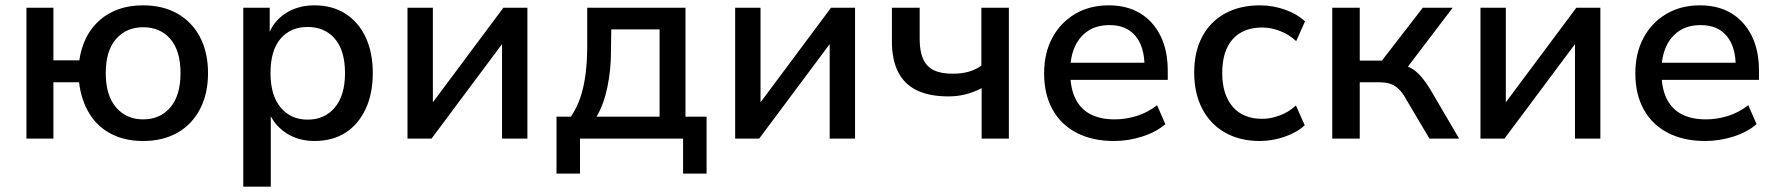

<svg xmlns="http://www.w3.org/2000/svg" viewBox="-20 -519 6654 719"><path d="M516 9Q448 9 396.5 -17.5Q345 -44 314.5 -94Q284 -144 276 -211H180V0H79V-490H180V-293H277Q291 -389 354 -444Q417 -499 516 -499Q590 -499 644.5 -468Q699 -437 729 -380Q759 -323 759 -245Q759 -168 729 -110.5Q699 -53 644.5 -22Q590 9 516 9ZM516 -72Q580 -72 618 -117Q656 -162 656 -245Q656 -329 618 -373Q580 -417 516 -417Q453 -417 414.5 -373Q376 -329 376 -245Q376 -162 414.5 -117Q453 -72 516 -72Z M891 180V-490H990V-381H983Q1000 -436 1047 -467.5Q1094 -499 1158 -499Q1224 -499 1273 -468Q1322 -437 1349 -380Q1376 -323 1376 -245Q1376 -168 1349 -110.5Q1322 -53 1273.5 -22Q1225 9 1158 9Q1095 9 1049 -22.5Q1003 -54 985 -105H994V180ZM1132 -71Q1196 -71 1234 -116.5Q1272 -162 1272 -245Q1272 -330 1234 -374Q1196 -418 1132 -418Q1068 -418 1030.5 -374Q993 -330 993 -245Q993 -162 1031 -116.5Q1069 -71 1132 -71Z M1506 0V-490H1601V-109H1581L1865 -490H1955V0H1860V-382H1881L1596 0Z M2064 131V-82H2118Q2140 -115 2153 -153Q2166 -191 2172.5 -239Q2179 -287 2179 -348V-490H2547V-82H2626V131H2538V0H2152V131ZM2214 -82H2450V-409H2269L2268 -327Q2268 -257 2254.5 -192.5Q2241 -128 2214 -82Z M2733 0V-490H2828V-109H2808L3092 -490H3182V0H3087V-382H3108L2823 0Z M3656 0V-189Q3628 -174 3597 -166Q3566 -158 3532 -158Q3460 -158 3413 -181Q3366 -204 3343 -250Q3320 -296 3320 -364V-490H3424V-372Q3424 -328 3436.5 -299Q3449 -270 3476 -256.5Q3503 -243 3548 -243Q3580 -243 3606 -250Q3632 -257 3655 -273V-490H3758V0Z M4152 9Q4071 9 4012 -21.5Q3953 -52 3921.5 -109Q3890 -166 3890 -244Q3890 -320 3920.5 -377Q3951 -434 4005.5 -466.5Q4060 -499 4132 -499Q4201 -499 4250 -469Q4299 -439 4326 -384.5Q4353 -330 4353 -254V-220H3970V-284H4282L4266 -269Q4266 -344 4232 -384.5Q4198 -425 4135 -425Q4088 -425 4055.5 -404Q4023 -383 4005.5 -345Q3988 -307 3988 -254V-247Q3988 -189 4007 -150Q4026 -111 4063 -91.5Q4100 -72 4154 -72Q4195 -72 4236 -84.5Q4277 -97 4313 -125L4344 -54Q4309 -24 4257 -7.5Q4205 9 4152 9Z M4698 9Q4623 9 4567.5 -22.5Q4512 -54 4482 -112Q4452 -170 4452 -247Q4452 -325 4482 -381.5Q4512 -438 4567.5 -468.5Q4623 -499 4699 -499Q4746 -499 4791.5 -483Q4837 -467 4867 -439L4834 -365Q4806 -391 4772 -403.5Q4738 -416 4707 -416Q4635 -416 4596 -372Q4557 -328 4557 -246Q4557 -165 4596 -119.5Q4635 -74 4707 -74Q4738 -74 4772 -86.5Q4806 -99 4833 -124L4866 -50Q4837 -23 4791 -7Q4745 9 4698 9Z M4969 0V-490H5072V-292H5155L5308 -490H5420L5236 -248L5213 -279Q5241 -276 5262 -265Q5283 -254 5302 -232Q5321 -210 5341 -176L5444 0H5333L5247 -145Q5233 -171 5218.5 -185Q5204 -199 5186.5 -205Q5169 -211 5143 -211H5072V0Z M5524 0V-490H5619V-109H5599L5883 -490H5973V0H5878V-382H5899L5614 0Z M6366 9Q6285 9 6226 -21.5Q6167 -52 6135.5 -109Q6104 -166 6104 -244Q6104 -320 6134.5 -377Q6165 -434 6219.5 -466.5Q6274 -499 6346 -499Q6415 -499 6464 -469Q6513 -439 6540 -384.5Q6567 -330 6567 -254V-220H6184V-284H6496L6480 -269Q6480 -344 6446 -384.5Q6412 -425 6349 -425Q6302 -425 6269.5 -404Q6237 -383 6219.5 -345Q6202 -307 6202 -254V-247Q6202 -189 6221 -150Q6240 -111 6277 -91.5Q6314 -72 6368 -72Q6409 -72 6450 -84.5Q6491 -97 6527 -125L6558 -54Q6523 -24 6471 -7.5Q6419 9 6366 9Z"/></svg>

Font: Nunito Sans 11pt SemiBold
Style: Regular
Weight: 600
Version: Version 3.101;gftools[0.9.27]